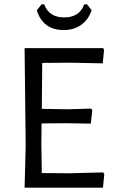

<svg xmlns="http://www.w3.org/2000/svg" viewBox="-20 -862 522 882"><path d="M380 -842 401 -815Q386 -771 352.5 -747.5Q319 -724 273 -724Q177 -724 149 -815L171 -842H183Q205 -782 275 -782Q345 -782 367 -842ZM454 -70 459 -62 453 0H93L98 -193L93 -641H454L458 -633L452 -571L301 -574L174 -573L172 -362L292 -360L398 -363L404 -356L397 -294L285 -296L171 -295L170 -200L172 -67L300 -66Z"/></svg>

Font: Alegreya Sans SC
Style: Regular
Weight: 400
Designer: Juan Pablo del Peral
Foundry: Huerta Tipografica
Version: Version 2.007